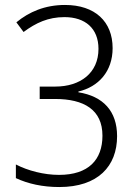

<svg xmlns="http://www.w3.org/2000/svg" viewBox="-20 -744 553 774"><path d="M434 -550C434 -657 363 -724 242 -724C161 -724 97 -696 46 -654L75 -615C125 -652 174 -675 240 -675C323 -675 377 -630 377 -547C377 -450 304 -395 203 -395H140V-345H202C318 -345 393 -302 393 -197C393 -100 337 -39 218 -39C157 -39 92 -56 44 -81V-26C93 -3 152 10 219 10C375 10 452 -74 452 -195C452 -296 396 -356 296 -372V-375C377 -394 434 -456 434 -550Z"/></svg>

Font: Noto Sans Gujarati UI SemiCondensed Light
Style: Regular
Weight: 300
Width: 4
Designer: Jelle Bosma - Monotype Design Team, Universal Thirst
Foundry: Monotype Imaging Inc.
Version: Version 2.106